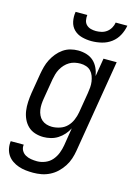

<svg xmlns="http://www.w3.org/2000/svg" viewBox="-149 -814 790 1111"><g transform="rotate(15 245.5 -258.5)"><path d="M164 223Q141 223 119 220.5Q97 218 76.5 211Q56 204 38.5 192Q21 180 9.5 163Q-2 146 -6.5 124.5Q-11 103 -8 80H70Q67 99 75.5 114.5Q84 130 99 138.5Q114 147 132 150Q150 153 169 153Q193 153 217.5 143Q242 133 258.5 113.5Q275 94 284 70.5Q293 47 297 23L314 -83Q304 -63 288.5 -45.5Q273 -28 253.5 -15.5Q234 -3 211.5 2.5Q189 8 168 8Q141 8 116.5 0Q92 -8 74.5 -25Q57 -42 46.5 -65Q36 -88 32.5 -113.5Q29 -139 30.5 -166Q32 -193 36 -219L56 -339Q60 -362 66 -384.5Q72 -407 83 -428.5Q94 -450 109.5 -469Q125 -488 145 -502Q165 -516 188 -522Q211 -528 234 -528Q260 -528 284.5 -520.5Q309 -513 326.5 -497Q344 -481 354.5 -458.5Q365 -436 369 -411L387 -520H466L374 34Q370 59 362 83.5Q354 108 339.5 130.5Q325 153 305.5 171.5Q286 190 262 202Q238 214 213 218.5Q188 223 164 223ZM200 -62Q223 -62 247.5 -70Q272 -78 289.5 -95.5Q307 -113 317 -136.5Q327 -160 331 -183L351 -303Q354 -321 355.5 -339Q357 -357 354.5 -374Q352 -391 346 -407Q340 -423 328.5 -435Q317 -447 300.5 -452.5Q284 -458 266 -458Q250 -458 233 -454.5Q216 -451 201 -442Q186 -433 174 -420Q162 -407 153.5 -391.5Q145 -376 140.5 -360Q136 -344 133 -328L113 -208Q110 -191 109 -173.5Q108 -156 110.5 -139.5Q113 -123 120 -108Q127 -93 139 -82.5Q151 -72 167 -67Q183 -62 200 -62ZM293 -600Q263 -600 235 -607.5Q207 -615 187.5 -634Q168 -653 162 -681.5Q156 -710 161 -740H231Q229 -724 232 -708Q235 -692 246 -681.5Q257 -671 272 -667Q287 -663 303 -663Q319 -663 336 -667Q353 -671 367 -681.5Q381 -692 390 -708Q399 -724 401 -740H471Q466 -710 451 -681.5Q436 -653 410.5 -634Q385 -615 354 -607.5Q323 -600 293 -600Z"/></g></svg>

Font: Iosevka Term Curly
Style: Italic
Weight: 400
Italic angle: -9°
Designer: Belleve Invis
Foundry: Belleve Invis
Version: Version 32.3.0